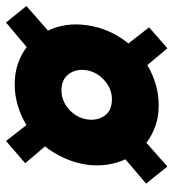

<svg xmlns="http://www.w3.org/2000/svg" viewBox="11 -620 578 640"><g transform="rotate(-90 300.0 -300.0)"><path d="M65 -31 8 -102 89 -171Q62 -230 71 -300Q77 -339 93 -374.5Q109 -410 132 -439L76 -505L150 -569L203 -501Q233 -519 267.5 -529.5Q302 -540 339 -540Q376 -540 407 -529.5Q438 -519 463 -500L545 -569L600 -501L518 -429Q546 -370 536 -300Q531 -261 515 -225.5Q499 -190 475 -161L529 -92L459 -31L403 -98Q373 -80 339 -70Q305 -60 268 -60Q231 -60 200 -71Q169 -82 144 -101ZM222 -299Q217 -266 233.5 -241.5Q250 -217 286 -216Q322 -215 351 -240Q380 -265 386 -301Q391 -334 374 -358.5Q357 -383 322 -384Q285 -385 256.5 -360Q228 -335 222 -299Z"/></g></svg>

Font: Jost* Heavy
Style: Italic
Weight: 800
Italic angle: -10°
Version: Version 3.7